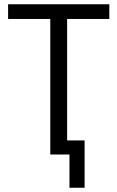

<svg xmlns="http://www.w3.org/2000/svg" viewBox="-20 -725 551 901"><path d="M306 156V0H216V-636H18V-705H493V-636H295V-66H377V156Z"/></svg>

Font: Nunito Sans 10pt Condensed
Style: Regular
Weight: 400
Width: 3
Designer: Vernon Adams
Foundry: Vernon Adams
Version: Version 3.101;gftools[0.9.27]